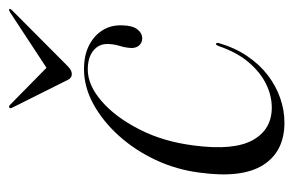

<svg xmlns="http://www.w3.org/2000/svg" viewBox="-134 -516 660 432"><g transform="rotate(-90 196.0 -300.0)"><path d="M255.5 -432.5Q220.5 -432.5 184.5 -401.5Q148.5 -370.5 120.8 -316.2Q93 -262 84.5 -192.5Q73 -104 96.8 -61.2Q120.5 -18.5 170 -18.5Q196.5 -18.5 222.8 -31.2Q249 -44 271.8 -70.5Q294.5 -97 308.5 -138.5Q310 -141.5 311 -143Q312 -144.5 313 -144Q314.5 -144 315.2 -142.2Q316 -140.5 315 -137.5Q304.5 -101.5 285.8 -73.8Q267 -46 242.8 -27.5Q218.5 -9 191.2 0.5Q164 10 136 10Q71.5 10 41 -37.5Q10.5 -85 23.5 -180Q30 -232.5 52 -279.5Q74 -326.5 106.8 -362.8Q139.5 -399 178 -420Q216.5 -441 256.5 -441Q288 -441 310.2 -429.5Q332.5 -418 344.2 -398.8Q356 -379.5 355 -355Q354.5 -332 346 -321Q337.5 -310 325.5 -310Q316.5 -310 310.2 -316.5Q304 -323 304 -334Q304.5 -347.5 308.8 -361Q313 -374.5 313 -389Q313 -408 297.8 -420.2Q282.5 -432.5 255.5 -432.5ZM267.5 -517.5 176 -607.5Q174.5 -609 173 -609.5Q171.5 -610 170 -609Q168.5 -608.5 168.5 -607Q168.5 -605.5 169.5 -603L231 -480Q233.5 -474 237 -471.2Q240.5 -468.5 245 -468.5Q250.5 -468.5 255 -471.2Q259.5 -474 265.5 -480L389 -603Q391 -605.5 391.8 -607Q392.5 -608.5 391.5 -609Q391 -610 389.2 -609.5Q387.5 -609 384.5 -607.5L247.5 -517.5Z"/></g></svg>

Font: Fraunces 120pt Light
Style: Italic
Weight: 300
Italic angle: -16°
Version: Version 1.000;[b76b70a41]